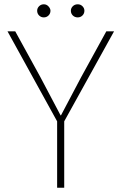

<svg xmlns="http://www.w3.org/2000/svg" viewBox="-20 -874 566 894"><path d="M246 -309 15 -728H51L168 -515L262 -337H264L358 -515L475 -728H511L279 -309V0H246ZM184 -793Q171 -793 162 -802Q153 -811 153 -824Q153 -836 162 -845Q171 -854 184 -854Q197 -854 206 -844Q215 -834 215 -824Q215 -811 206 -802Q197 -793 184 -793ZM342 -793Q328 -793 319 -802Q310 -811 310 -824Q310 -836 319 -845Q328 -854 342 -854Q355 -854 364 -845Q373 -836 373 -824Q373 -811 364 -802Q355 -793 342 -793Z"/></svg>

Font: Murecho ExtraLight
Style: Regular
Weight: 200
Designer: Neil Summerour
Foundry: Positype
Version: Version 1.010; ttfautohint (v1.8.3)